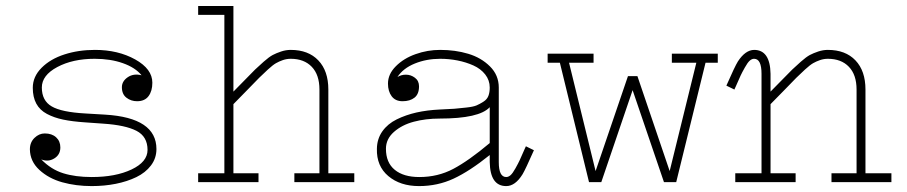

<svg xmlns="http://www.w3.org/2000/svg" viewBox="-20 -610 3038 643"><path d="M287.1 13.2Q234.4 13.2 188.7 0.5Q143.1 -12.2 111.8 -41Q80.6 -69.8 80.1 -109.9Q80.1 -133.3 95.5 -148.2Q110.8 -163.1 129.9 -163.1Q153.8 -163.1 168 -150.1Q182.1 -137.2 182.1 -116.2Q182.1 -91.8 161.6 -79.3Q141.1 -66.9 118.2 -76.2Q150.9 -42.5 191.7 -29.8Q232.4 -17.1 287.1 -17.1Q367.2 -17.1 420.7 -42.5Q474.1 -67.9 474.1 -107.9Q474.1 -152.8 437 -171.9Q399.9 -190.9 327.1 -195.8L265.1 -200.2Q221.7 -203.1 191.4 -209.5Q161.1 -215.8 137.2 -228.5Q113.3 -241.2 101.6 -262.9Q89.8 -284.7 89.8 -315.9Q89.8 -353.5 119.4 -383.1Q148.9 -412.6 195.8 -427.7Q242.7 -442.9 297.9 -442.9Q375.5 -442.9 432.9 -410.9Q490.2 -378.9 490.2 -333Q490.2 -305.2 477.5 -288.1Q464.8 -271 439 -271Q418.9 -271 403.6 -282.7Q388.2 -294.4 388.2 -317.9Q388.2 -337.9 407.7 -351.3Q427.2 -364.7 454.1 -357.9Q433.1 -383.8 391.6 -398.4Q350.1 -413.1 296.9 -413.1Q223.6 -413.1 171.9 -385.5Q120.1 -357.9 120.1 -316.9Q120.1 -272.9 153.1 -253.7Q186 -234.4 266.1 -230L332 -226.1Q503.9 -215.8 503.9 -110.8Q503.9 -80.1 485.6 -55.9Q467.3 -31.7 436.5 -16.8Q405.8 -2 367.7 5.6Q329.6 13.2 287.1 13.2Z M953.6 -413.1Q939.9 -413.1 927.2 -408.7Q914.6 -404.3 904.3 -398.4Q894 -392.6 877 -377Q859.9 -361.3 847.9 -349.4Q835.9 -337.4 808.8 -309.3Q781.7 -281.2 761.7 -261.2V-29.8H845.7V0H643.6V-29.8H731.4V-560.1H643.6V-589.8H761.7V-303.2Q775.4 -316.9 799.6 -341.8Q823.7 -366.7 834.2 -377Q844.7 -387.2 863 -403.3Q881.3 -419.4 893.3 -425.8Q905.3 -432.1 921.4 -437.5Q937.5 -442.9 953.6 -442.9Q1012.7 -442.9 1046.1 -407.7Q1079.6 -372.6 1079.6 -310.1V-29.8H1166.5V0H965.8V-29.8H1049.8V-310.1Q1049.8 -359.4 1024.2 -386.2Q998.5 -413.1 953.6 -413.1Z M1620.1 -90.8Q1552.7 -36.6 1499 -11.7Q1445.3 13.2 1383.3 13.2Q1320.3 13.2 1280.5 -20.3Q1240.7 -53.7 1242.2 -111.8Q1242.7 -145 1260.5 -170.2Q1278.3 -195.3 1308.6 -210.2Q1338.9 -225.1 1374.5 -233.2Q1410.2 -241.2 1452.1 -243.2Q1485.8 -244.6 1501.7 -245.8Q1517.6 -247.1 1541.5 -249.8Q1565.4 -252.4 1576.2 -257.1Q1586.9 -261.7 1599.1 -269.5Q1611.3 -277.3 1615.7 -289.1Q1620.1 -300.8 1620.1 -316.9Q1620.1 -341.3 1605 -360.6Q1589.8 -379.9 1565.2 -390.9Q1540.5 -401.9 1512.2 -407.5Q1483.9 -413.1 1454.1 -413.1Q1408.2 -413.1 1369.1 -397.2Q1330.1 -381.3 1311 -352.1Q1323.7 -359.9 1339.4 -359.9Q1356 -359.9 1369.6 -349.6Q1383.3 -339.4 1383.3 -320.8Q1383.3 -294.9 1368.2 -283Q1353 -271 1328.1 -271Q1304.2 -271 1291.7 -287.6Q1279.3 -304.2 1279.3 -330.1Q1279.3 -361.8 1305.7 -388.2Q1332 -414.6 1371.8 -428.7Q1411.6 -442.9 1454.1 -442.9Q1504.9 -442.9 1548.1 -429.9Q1591.3 -417 1620.8 -387.7Q1650.4 -358.4 1650.4 -316.9V-66.9Q1650.4 -17.1 1675.3 -17.1Q1682.6 -17.1 1689.7 -23.2Q1696.8 -29.3 1706.3 -46.4Q1715.8 -63.5 1720.2 -73Q1724.6 -82.5 1736.8 -110.4Q1739.7 -116.7 1741.2 -120.1L1768.1 -106.9Q1739.7 -42.5 1730 -26.4Q1705.6 13.2 1675.3 13.2Q1621.6 13.2 1620.1 -66.9ZM1272.5 -111.8Q1272.5 -65.4 1302 -41.3Q1331.5 -17.1 1384.3 -17.1Q1446.3 -17.1 1498 -44.4Q1549.8 -71.8 1620.1 -130.9V-251Q1585 -212.9 1452.1 -212.9Q1405.8 -212.9 1366 -202.4Q1326.2 -191.9 1299.3 -168.2Q1272.5 -144.5 1272.5 -111.8Z M2383.8 -430.2V-399.9H2342.8L2244.6 0H2203.6L2098.6 -308.1L1993.7 0H1952.6L1855 -399.9H1814V-430.2H1967.8V-399.9H1885.7L1974.6 -37.1L2083 -355H2114.7L2222.7 -37.1L2312 -399.9H2230V-430.2Z M2530.3 -362.8Q2530.3 -413.1 2505.4 -413.1Q2498 -413.1 2491 -407Q2483.9 -400.9 2474.4 -383.8Q2464.8 -366.7 2460.4 -357.2Q2456.1 -347.7 2443.8 -319.8Q2442.4 -316.9 2441.4 -314.7Q2440.4 -312.5 2439.5 -310.1L2412.6 -323.2Q2440.9 -387.7 2451.2 -404.3Q2476.1 -442.4 2505.4 -442.9Q2559.1 -442.9 2560.5 -362.8V-303.2Q2574.2 -316.9 2598.4 -341.8Q2622.6 -366.7 2633.1 -377Q2643.6 -387.2 2661.9 -403.3Q2680.2 -419.4 2692.1 -425.8Q2704.1 -432.1 2720.2 -437.5Q2736.3 -442.9 2752.4 -442.9Q2811.5 -442.9 2845 -407.7Q2878.4 -372.6 2878.4 -310.1V-29.8H2965.3V0H2764.6V-29.8H2848.6V-310.1Q2848.6 -359.4 2823 -386.2Q2797.4 -413.1 2752.4 -413.1Q2738.8 -413.1 2726.1 -408.7Q2713.4 -404.3 2703.1 -398.4Q2692.9 -392.6 2675.8 -377Q2658.7 -361.3 2646.7 -349.4Q2634.8 -337.4 2607.7 -309.3Q2580.6 -281.2 2560.5 -261.2V-29.8H2644.5V0H2442.4V-29.8H2530.3Z"/></svg>

Font: Compagnon Light
Style: Regular
Weight: 400
Designer: Juliette Duhe, Lea Pradine
Foundry: Velvetyne Type Foundry
Version: Version 1.000;PS 001.000;hotconv 1.0.88;makeotf.lib2.5.64775